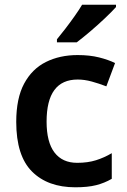

<svg xmlns="http://www.w3.org/2000/svg" viewBox="-20 -786 541 816"><path d="M300 10Q183 10 116 -57Q49 -124 49 -268Q49 -368 82.5 -430.5Q116 -493 175 -522.5Q234 -552 310 -552Q361 -552 401 -542Q441 -532 469 -518L432 -419Q401 -431 370 -439.5Q339 -448 310 -448Q178 -448 178 -269Q178 -182 211.5 -138Q245 -94 308 -94Q353 -94 388 -105Q423 -116 455 -135V-26Q424 -8 388.5 1Q353 10 300 10ZM473 -756Q457 -738 426.5 -709Q396 -680 363 -652Q330 -624 306 -606H222V-619Q237 -637 257 -663Q277 -689 296.5 -716.5Q316 -744 329 -766H473Z"/></svg>

Font: Noto Sans Gujarati UI SemiBold
Style: Regular
Weight: 600
Designer: Jelle Bosma - Monotype Design Team, Universal Thirst
Foundry: Monotype Imaging Inc.
Version: Version 2.106; ttfautohint (v1.8.4.7-5d5b)